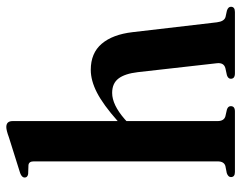

<svg xmlns="http://www.w3.org/2000/svg" viewBox="-100 -684 783 624"><g transform="rotate(-90 292.0 -371.5)"><path d="M211 -722.5V-381Q264 -428 303.2 -448.2Q342.5 -468.5 377.5 -468.5Q432 -468.5 462.2 -433Q492.5 -397.5 500 -332.5L532 -58.5Q535 -34.5 549.5 -30.5L570 -26Q582.5 -22 582.5 -13Q582.5 0 565.5 0H366Q348.5 0 348.5 -13.5Q348.5 -22 360 -26L383 -31Q401.5 -36 399 -58.5L370 -315.5Q365 -358 349.2 -378.5Q333.5 -399 302.5 -399Q264 -399 217 -358L211 -352.5V-56.5Q211 -35.5 226.5 -31L248.5 -26Q259.5 -22.5 259.5 -13.5Q259.5 0 242.5 0H45.5Q29 0 29 -13Q29 -22 42 -26.5L65 -31Q80 -35.5 80 -56V-654Q80 -669.5 68 -671L39 -672Q27.5 -674 27.5 -683.5Q27.5 -692.5 42 -698L158 -734.5Q181 -743 191.5 -743Q211 -743 211 -722.5Z"/></g></svg>

Font: Fraunces 72pt SemiBold
Style: Regular
Weight: 600
Version: Version 1.000;[b76b70a41]